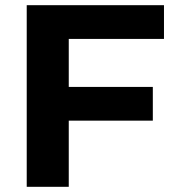

<svg xmlns="http://www.w3.org/2000/svg" viewBox="-20 -720 679 740"><path d="M245 0H83V-700H612V-570H245V-385H569V-255H245Z"/></svg>

Font: Montserrat Z
Style: Bold
Weight: 700
Designer: Julieta Ulanovsky
Foundry: Julieta Ulanovsky
Version: Version 8.000